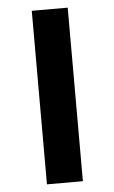

<svg xmlns="http://www.w3.org/2000/svg" viewBox="-52 -741 463 777"><g transform="rotate(-5 180.0 -352.5)"><path d="M107 0V-705H253V0Z"/></g></svg>

Font: Nunito Sans 7pt SemiExpanded
Style: Bold
Weight: 700
Width: 6
Designer: Vernon Adams
Foundry: Vernon Adams
Version: Version 3.101;gftools[0.9.27]